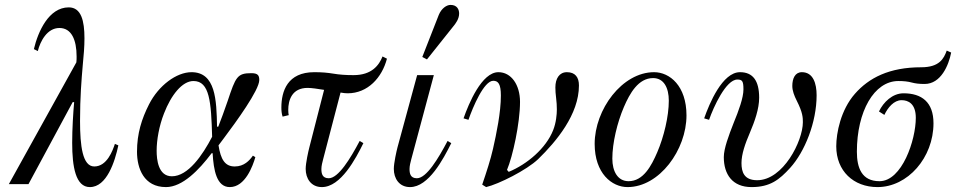

<svg xmlns="http://www.w3.org/2000/svg" viewBox="-20 -750 3894 782"><path d="M16 0H96L276 -334H282C278 -290 274 -224 274 -168C274 -71 288 12 346 12C415 12 448 -92 462 -158L448 -164C439 -137 416 -72 364 -72C316 -72 306 -156 306 -257C306 -355 312 -426 317 -484C321 -525 324 -559 324 -594C324 -665 311 -720 260 -720C179 -720 135 -622 118 -550L134 -542C144 -582 172 -636 222 -636C271 -636 292 -588 292 -520C292 -512 292 -504 291 -496Z M538 -132C538 -64 566 12 656 12C723 12 790 -57 842 -126H846C850 -57 862 12 916 12C979 12 1010 -75 1020 -110L1010 -116C996 -96 974 -72 936 -72C896 -72 879 -101 870 -158L891 -186C942 -254 1036 -383 1036 -424C1036 -442 1031 -452 1004 -452C946 -452 940 -437 907 -338C894 -300 880 -262 869 -234H864C862 -344 858 -456 760 -456C699 -456 626 -402 587 -325C557 -266 538 -206 538 -132ZM618 -136C618 -180 628 -237 648 -288C677 -363 722 -420 768 -420C834 -420 840 -335 844 -193C805 -118 746 -32 680 -32C624 -32 618 -101 618 -136Z M1126 -312C1126 -300 1127 -287 1131 -275L1156 -281C1155 -286 1154 -292 1154 -302C1154 -342 1169 -392 1233 -392C1249 -392 1275 -388 1300 -384L1240 -150C1236 -135 1225 -86 1225 -62C1225 -23 1247 12 1291 12C1368 12 1429 -104 1460 -167L1445 -176C1407 -104 1358 -24 1319 -24C1292 -24 1289 -44 1289 -62C1289 -74 1293 -90 1296 -101L1367 -373C1379 -371 1388 -370 1396 -370C1478 -370 1536 -434 1556 -511L1538 -520C1524 -485 1495 -444 1420 -444C1387 -444 1362 -446 1338 -450C1313 -454 1292 -456 1260 -456C1151 -456 1126 -379 1126 -312Z M1700 -518 1719 -508 1825 -641C1836 -654 1850 -673 1850 -695C1850 -711 1842 -730 1815 -730C1799 -730 1778 -716 1767 -689ZM1584 -62C1584 -23 1606 12 1650 12C1726 12 1786 -103 1818 -167L1803 -176C1765 -104 1717 -24 1678 -24C1651 -24 1648 -44 1648 -62C1648 -74 1652 -90 1655 -101L1747 -444H1679L1599 -150C1595 -135 1584 -86 1584 -62Z M1868 -268 1888 -262C1906 -314 1951 -421 1989 -421C2009 -421 2020 -408 2020 -361C2020 -292 2002 -206 1988 -144C1978 -100 1962 -51 1944 2L1960 12C2011 0 2125 -57 2172 -102C2246 -174 2338 -284 2338 -402C2338 -435 2323 -456 2289 -456C2258 -456 2242 -430 2242 -394C2242 -381 2243 -366 2245 -351C2247 -335 2248 -319 2248 -304C2248 -284 2245 -250 2233 -220C2204 -146 2127 -81 2052 -50L2045 -58C2068 -112 2098 -248 2098 -335C2098 -405 2062 -456 2010 -456C1942 -456 1889 -328 1868 -268Z M2474 -104C2474 -168 2494 -251 2521 -314C2545 -370 2580 -432 2640 -432C2684 -432 2704 -392 2704 -340C2704 -276 2684 -193 2657 -130C2633 -74 2600 -12 2540 -12C2496 -12 2474 -52 2474 -104ZM2402 -164C2402 -44 2472 12 2536 12C2666 12 2776 -140 2776 -280C2776 -400 2708 -456 2644 -456C2514 -456 2402 -304 2402 -164Z M2848 -268 2868 -262C2886 -314 2937 -426 2983 -426C3003 -426 3008 -420 3008 -386C3008 -352 2989 -300 2968 -249C2948 -198 2928 -145 2928 -110C2928 -40 2963 12 3041 12C3117 12 3154 -18 3198 -66C3258 -132 3306 -252 3306 -362C3306 -410 3292 -456 3246 -456C3218 -456 3207 -430 3207 -400C3207 -380 3215 -360 3225 -340C3250 -291 3250 -270 3250 -252C3250 -176 3170 -16 3064 -16C3010 -16 3000 -50 3000 -86C3000 -122 3015 -165 3034 -209C3054 -256 3072 -307 3072 -352C3072 -422 3046 -456 2994 -456C2922 -456 2869 -328 2848 -268Z M3386 -154C3386 -54 3456 12 3554 12C3677 12 3782 -108 3782 -248C3782 -334 3734 -370 3660 -370C3615 -370 3578 -334 3560 -296L3582 -282C3596 -312 3621 -342 3652 -342C3679 -342 3710 -328 3710 -270C3710 -180 3654 -12 3562 -12C3490 -12 3470 -66 3470 -132C3470 -296 3540 -420 3639 -420C3662 -420 3678 -418 3693 -414C3708 -410 3723 -408 3746 -408C3812 -408 3844 -484 3854 -536L3836 -544C3824 -511 3806 -476 3732 -476C3602 -476 3519 -433 3462 -368C3404 -302 3386 -208 3386 -154Z"/></svg>

Font: Old Standard
Style: Italic
Weight: 400
Italic angle: -15.2°
Designer: Alexey Kryukov <alexios@thessalonica.org.ru>
Version: Version 2.0